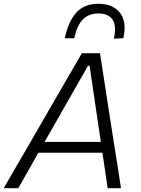

<svg xmlns="http://www.w3.org/2000/svg" viewBox="-40 -994 744 1014"><path d="M-20.5 0Q13 -58 50 -121.8Q87 -185.5 120.5 -243L262 -488Q298.5 -551 329.5 -604.5Q360.5 -657.5 392.5 -713H488Q496 -660 504.5 -606.5Q513 -552.5 523 -487L561 -242Q570.5 -183 580.5 -120Q590 -56.5 599 0H528.5Q522 -45 515 -92.8Q508 -140.5 501 -187.5H163Q136.5 -140.5 109.5 -93.2Q82.5 -46 56.5 0ZM206 -263 195.5 -244.5H492.5Q491 -253.5 490 -261.5L433 -647H425ZM561.5 -790Q567.5 -818 567.5 -839.5Q567.5 -873.5 553 -892.5Q529.5 -923 479.5 -923Q429.5 -923 398.2 -892Q367 -861 352 -792H302Q321 -881 363 -927.5Q405 -974 480.5 -974Q555 -974 593 -927Q618 -896 618 -846.5Q618 -821.5 611.5 -792Z"/></svg>

Font: Heraclito Light
Style: Italic
Weight: 300
Italic angle: -12°
Designer: Kostas Bartsokas (font) & Cristiano Sobral (main changes)
Foundry: Kostas Bartsokas (font) & Cristiano Sobral (main changes)
Version: Version 1.00;July 8, 2020;FontCreator 13.0.0.2655 64-bit